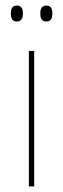

<svg xmlns="http://www.w3.org/2000/svg" viewBox="-20 -668 226 688"><path d="M102.5 0H83.5V-485.5H102.5ZM40.5 -591Q29.5 -591 24.2 -597.8Q19 -604.5 19 -618.5V-621.5Q19 -634.5 24.2 -641.2Q29.5 -648 40.5 -648Q51 -648 56.5 -641.2Q62 -634.5 62 -621.5V-618.5Q62 -604.5 56.5 -597.8Q51 -591 40.5 -591ZM146 -591Q135 -591 129.8 -597.8Q124.5 -604.5 124.5 -618.5V-621.5Q124.5 -634.5 129.8 -641.2Q135 -648 146 -648Q157 -648 162.2 -641.2Q167.5 -634.5 167.5 -621.5V-618.5Q167.5 -604.5 162.2 -597.8Q157 -591 146 -591Z"/></svg>

Font: Anek Kannada Thin
Style: Regular
Weight: 250
Version: Version 1.003